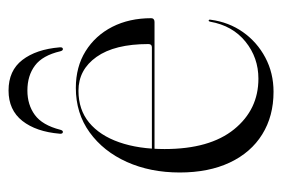

<svg xmlns="http://www.w3.org/2000/svg" viewBox="-123 -511 644 438"><g transform="rotate(-90 199.0 -292.0)"><path d="M376.5 -269Q376.5 -265.5 374.2 -263.5Q372 -261.5 368 -261.5H61V-267.5H310Q317.5 -267.5 317.5 -275.5Q317.5 -352.5 288.2 -393.8Q259 -435 211 -435Q168 -435 138.5 -410.8Q109 -386.5 93.5 -342.2Q78 -298 78 -238.5Q78 -135.5 123 -80Q168 -24.5 238.5 -24.5Q286.5 -24.5 323 -54Q359.5 -83.5 368.5 -134.5Q369 -136.5 369.5 -137.2Q370 -138 370.5 -138Q372 -138 372.8 -137Q373.5 -136 373 -133.5Q367.5 -92 344.8 -59.8Q322 -27.5 286.8 -8.8Q251.5 10 208.5 10Q153 10 111.5 -15.8Q70 -41.5 47.2 -89.8Q24.5 -138 24.5 -204Q24.5 -271 48.5 -324.5Q72.5 -378 116 -409.5Q159.5 -441 217.5 -441Q265.5 -441 301.2 -418.8Q337 -396.5 356.8 -357.8Q376.5 -319 376.5 -269ZM211.5 -551.5Q179 -551.5 155.8 -534.5Q132.5 -517.5 122 -476.5Q120.5 -470.5 117 -470.5Q115 -470.5 113.8 -472.2Q112.5 -474 113 -478Q117.5 -531.5 142.2 -563Q167 -594.5 211.5 -594.5Q257 -594.5 281.2 -563Q305.5 -531.5 310 -478Q310.5 -474 309.2 -472.2Q308 -470.5 306 -470.5Q302.5 -470.5 301 -476.5Q291.5 -517 268.5 -534.2Q245.5 -551.5 211.5 -551.5Z"/></g></svg>

Font: Fraunces 120pt Light
Style: Regular
Weight: 300
Version: Version 1.000;[b76b70a41]